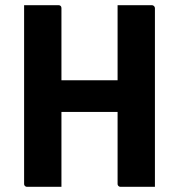

<svg xmlns="http://www.w3.org/2000/svg" viewBox="-20 -720 690 740"><path d="M72.9 -700Q106.8 -700 139.8 -700Q172.8 -700 205.8 -700Q210.8 -700 213.8 -697Q216.8 -694 216.8 -689Q216.8 -603 216.8 -517Q216.8 -431 216.8 -344.5Q216.8 -258 216.8 -172Q216.8 -86 216.8 0Q183.8 0 150.8 0Q117.8 0 83.9 0Q80.9 0 78.4 -1.5Q75.9 -3 74.4 -5.4Q72.9 -7.9 72.9 -10.9Q72.9 -107.8 72.9 -205.1Q72.9 -302.5 72.9 -399.9Q72.9 -497.3 72.9 -594.2Q72.9 -620.9 72.9 -647.1Q72.9 -673.3 72.9 -700ZM134.5 -410.7H375.3Q390.7 -410.7 406.1 -410.7Q421.5 -410.7 436.2 -410.7L471 -419.9L499.1 -288.6H145.5Q143.4 -288.6 141.4 -289.6Q139.4 -290.6 137.9 -292.1Q136.4 -293.6 135.5 -295.6Q134.5 -297.6 134.5 -299.6ZM577.1 0Q544 0 511 0Q478.1 0 444.2 0Q441.2 0 438.7 -1.5Q436.2 -3 434.7 -5.5Q433.2 -8 433.2 -11Q433.2 -97 433.2 -183Q433.2 -269 433.2 -355.5Q433.2 -442 433.2 -528Q433.2 -614 433.2 -700Q467.1 -700 500 -700Q533 -700 566.1 -700Q568.1 -700 570.1 -699Q572.1 -698 573.6 -696.5Q575.1 -695.1 576.1 -693.1Q577.1 -691.1 577.1 -689.1Q577.1 -617.1 577.1 -544.1Q577.1 -471 577.1 -398.5Q577.1 -325.9 577.1 -253.4Q577.1 -180.8 577.1 -108.5Q577.1 -79.3 577.1 -51.7Q577.1 -24.1 577.1 0Z"/></svg>

Font: Recursive Sans Linear Light
Style: Regular
Weight: 300
Version: Version 1.085